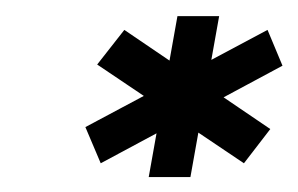

<svg xmlns="http://www.w3.org/2000/svg" viewBox="-20 -798 379 244"><path d="M108 -590.5 339 -714.5 320 -760 88.5 -636.5ZM290 -590.5 323.5 -634 138 -760 103.5 -716ZM169 -573H222L258.5 -777.5H205.5Z"/></svg>

Font: Anybody
Style: Bold Italic
Weight: 700
Italic angle: -10°
Designer: Tyler Finck
Foundry: Etcetera Type Company
Version: Version 1.113;gftools[0.9.25]